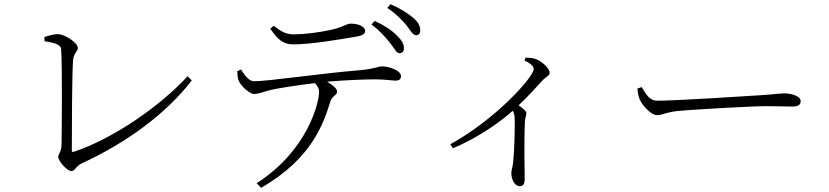

<svg xmlns="http://www.w3.org/2000/svg" viewBox="-20 -831 3960 917"><path d="M192 -654 193 -634C260 -625 271 -610 272 -596C278 -521 275 -200 274 -144C274 -107 258 -94 258 -82C258 -63 299 -14 321 -14C339 -14 341 -37 371 -51C584 -149 774 -288 896 -447L876 -467C745 -324 520 -168 332 -106C325 -104 323 -106 323 -114C323 -204 324 -489 329 -545C333 -578 352 -587 352 -602C352 -625 292 -668 255 -668C239 -668 215 -662 192 -654Z M1842 -627C1863 -601 1872 -578 1887 -577C1900 -576 1909 -585 1909 -599C1910 -620 1900 -637 1876 -661C1853 -685 1817 -709 1770 -731L1754 -714C1796 -683 1821 -653 1842 -627ZM1919 -713C1940 -688 1949 -664 1966 -663C1979 -662 1987 -670 1987 -686C1987 -706 1978 -726 1951 -748C1927 -768 1893 -790 1845 -811L1830 -793C1873 -764 1896 -739 1919 -713ZM1681 -656C1713 -661 1724 -670 1724 -683C1724 -704 1693 -718 1655 -718C1633 -718 1620 -701 1559 -688C1507 -677 1439 -667 1381 -667C1348 -667 1324 -679 1287 -708L1271 -694C1303 -646 1331 -619 1379 -619C1468 -619 1604 -643 1681 -656ZM1227 66C1471 -74 1526 -244 1558 -347C1566 -373 1590 -376 1590 -394C1590 -409 1567 -426 1542 -441C1638 -449 1728 -452 1772 -452C1819 -452 1854 -446 1869 -446C1890 -446 1895 -455 1895 -468C1895 -494 1839 -514 1804 -514C1787 -514 1773 -503 1702 -496C1507 -480 1262 -443 1193 -443C1169 -443 1149 -471 1131 -499L1113 -491C1114 -471 1115 -457 1120 -446C1130 -419 1174 -381 1195 -382C1216 -383 1241 -393 1271 -401C1300 -408 1397 -424 1484 -434C1498 -419 1504 -407 1504 -392C1504 -344 1452 -114 1206 44Z M2485 -542C2507 -532 2529 -517 2529 -501C2529 -464 2351 -264 2131 -142L2143 -123C2274 -177 2381 -259 2429 -302C2435 -291 2437 -282 2438 -269C2440 -235 2437 -112 2431 -59C2429 -33 2422 -18 2422 -5C2422 22 2436 58 2462 58C2479 58 2486 49 2486 20C2486 -25 2482 -140 2487 -251C2488 -270 2494 -280 2494 -290C2494 -301 2477 -314 2457 -328C2507 -375 2542 -416 2571 -447C2592 -469 2605 -468 2605 -484C2605 -504 2569 -538 2539 -549C2522 -555 2507 -555 2490 -556Z M3045 -415 3024 -408C3026 -390 3028 -375 3035 -357C3048 -326 3091 -281 3117 -281C3144 -281 3155 -293 3209 -300C3283 -308 3576 -324 3637 -324C3696 -324 3731 -322 3764 -322C3796 -322 3804 -333 3804 -348C3804 -372 3760 -385 3726 -385C3700 -385 3676 -380 3609 -376C3567 -373 3206 -350 3120 -350C3081 -350 3065 -382 3045 -415Z"/></svg>

Font: Kiri Minchoo Light
Style: Regular
Weight: 300
Designer: Ryoko NISHIZUKA 西塚涼子 (kana & ideographs); Frank Grießhammer (Latin, Greek & Cyrillic);
akenotsuki.com/eyeben/fonts/ (U+
Foundry: Adobe
akenotsuki.com/eyeben/fonts/
Version: Version 4.002;hotconv 1.0.119;makeotfexe 2.5.65604